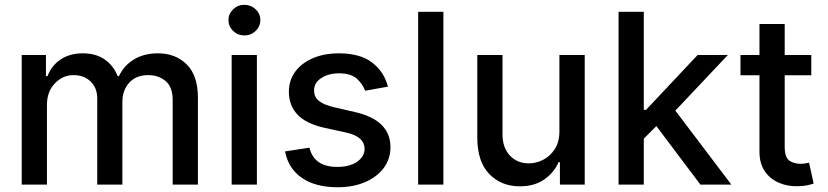

<svg xmlns="http://www.w3.org/2000/svg" viewBox="-20 -777 3485 808"><path d="M71.4 0V-545.5H173.3V-456.7H180Q197.1 -501.8 235.8 -527.2Q274.5 -552.6 328.5 -552.6Q383.2 -552.6 420.3 -527Q457.4 -501.4 475.1 -456.7H480.8Q500.7 -500.4 543.1 -526.5Q585.6 -552.6 644.5 -552.6Q718.8 -552.6 765.8 -505.9Q812.9 -459.2 812.9 -365.8V0H706.7V-355.8Q706.7 -411.2 676.7 -436.1Q646.7 -460.9 604.4 -460.9Q552.6 -460.9 523.8 -429Q495 -397 495 -347.7V0H389.2V-362.6Q389.2 -407 361.5 -433.9Q333.8 -460.9 289.4 -460.9Q244.3 -460.9 210.9 -426.1Q177.6 -391.3 177.6 -336.3V0Z M954.9 0V-545.5H1061.1V0ZM1008.5 -627.8Q980.8 -627.8 961.1 -646.8Q941.4 -665.8 941.4 -692.5Q941.4 -719.1 961.1 -737.9Q980.8 -756.7 1008.5 -756.7Q1035.9 -756.7 1055.8 -737.9Q1075.6 -719.1 1075.6 -692.5Q1075.6 -665.8 1055.8 -646.8Q1035.9 -627.8 1008.5 -627.8Z M1612.6 -412.3 1516.3 -395.2Q1507.1 -422.6 1482.1 -445.5Q1457 -468.4 1407.3 -468.4Q1362.2 -468.4 1331.9 -448.3Q1301.5 -428.3 1301.8 -396.7Q1301.5 -369 1321.9 -352.5Q1342.3 -335.9 1387.4 -325.3L1474.1 -305.4Q1623.2 -271 1623.2 -157.7Q1623.2 -108.3 1595 -70.3Q1566.8 -32.3 1516.5 -10.7Q1466.3 11 1400.2 11Q1308.2 11 1250.7 -28.2Q1193.2 -67.5 1179.7 -139.9L1282.3 -155.5Q1301.5 -74.6 1399.5 -74.6Q1451.7 -74.6 1483 -96.4Q1514.2 -118.3 1514.2 -149.9Q1514.2 -202.1 1437.1 -219.1L1344.8 -239.3Q1268.1 -256.4 1231.9 -294.7Q1195.7 -333.1 1195.7 -391Q1195.7 -439.3 1222.7 -475.7Q1249.6 -512.1 1297.2 -532.3Q1344.8 -552.6 1406.2 -552.6Q1494.7 -552.6 1545.5 -514.2Q1596.2 -475.9 1612.6 -412.3Z M1845.9 -727.3V0H1739.7V-727.3Z M2334.2 -226.2V-545.5H2440.7V0H2336.3V-94.5H2330.6Q2311.8 -50.8 2270.4 -21.8Q2229 7.1 2167.6 7.1Q2089.1 7.1 2038.9 -44.9Q1988.6 -96.9 1988.6 -198.5V-545.5H2094.8V-211.3Q2094.8 -155.5 2125.7 -122.5Q2156.6 -89.5 2206 -89.5Q2235.8 -89.5 2265.4 -104.4Q2295.1 -119.3 2314.8 -149.7Q2334.5 -180 2334.2 -226.2Z M2583.1 0V-727.3H2689.3V-314.6H2698.5L2915.8 -545.5H3043L2822.1 -311.4L3057.9 0H2927.6L2742.2 -246.4L2689.3 -193.5V0Z M3394.2 -545.5V-460.2H3282.3V-160.5Q3282.3 -114.3 3302 -101Q3321.7 -87.7 3347.7 -87.7Q3360.4 -87.7 3370 -89.5Q3379.6 -91.3 3384.9 -92.3L3404.1 -4.6Q3394.9 -1.1 3377.7 2.7Q3360.4 6.4 3335.2 6.7Q3293.3 7.5 3256.9 -8.3Q3220.5 -24.1 3198.3 -56.6Q3176.1 -89.1 3176.1 -138.5V-460.2H3096.2V-545.5H3176.1V-676.1H3282.3V-545.5Z"/></svg>

Font: Inter UI Medium
Style: Regular
Weight: 500
Designer: Rasmus Andersson
Foundry: rsms
Version: 3.2;8d6f07862